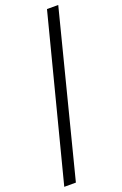

<svg xmlns="http://www.w3.org/2000/svg" viewBox="-168 -808 623 978"><g transform="rotate(-20 144.0 -319.5)"><path d="M0 121H63L288 -760H227Z"/></g></svg>

Font: Noto Serif Medium
Style: Regular
Weight: 500
Designer: Monotype Design Team
Foundry: Monotype Imaging Inc.
Version: Version 2.013